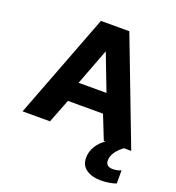

<svg xmlns="http://www.w3.org/2000/svg" viewBox="-152 -765 1014 1106"><g transform="rotate(20 355.0 -212.0)"><path d="M633 135Q646 135 660 132Q674 129 683 124V205Q668 211 642 215.5Q616 220 589 220Q535 220 500.5 196Q466 172 466 126Q466 89 485.5 56Q505 23 539 0H529L471 -146H256L199 0H31L277 -644H451L697 0H652Q589 48 589 97Q589 135 633 135ZM449 -265 363 -489 278 -265Z"/></g></svg>

Font: Kanit SemiBold
Style: Regular
Weight: 600
Designer: Katatrad Team
Foundry: CadsonDemak
Version: Version 1.030